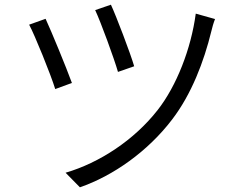

<svg xmlns="http://www.w3.org/2000/svg" viewBox="-20 -767 1040 817"><path d="M452 -747 385 -724C409 -673 466 -517 482 -461L551 -485C535 -540 474 -700 452 -747ZM895 -686 813 -709C793 -559 731 -401 651 -299C551 -171 403 -74 259 -32L320 30C462 -19 609 -123 712 -258C795 -366 848 -506 879 -633C882 -647 889 -671 895 -686ZM174 -687 104 -662C127 -620 196 -450 215 -388L286 -414C262 -480 199 -633 174 -687Z"/></svg>

Font: Source Han Sans JP Normal
Style: Regular
Weight: 350
Designer: Ryoko NISHIZUKA 西塚涼子 (kana, bopomofo & ideographs); Paul D. Hunt (Latin, Greek & Cyrillic); Sandoll Communications 산돌커뮤니
Foundry: Adobe
Version: Version 2.002;hotconv 1.0.116;makeotfexe 2.5.65601